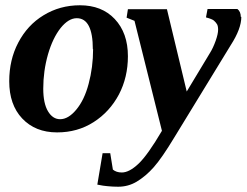

<svg xmlns="http://www.w3.org/2000/svg" viewBox="-20 -491 935 728"><path d="M333 -305 332 -304Q332 -422 271 -422Q240 -422 210 -385Q180 -347 162 -285Q144 -222 144 -155Q144 -99 162 -69Q180 -39 208 -39Q239 -39 269 -75Q300 -112 316 -173Q333 -236 333 -305ZM197 11H196Q114 11 64 -42Q15 -94 15 -183Q15 -264 49 -329Q84 -396 145 -433Q207 -471 283 -471Q366 -471 415 -419Q465 -366 465 -278Q465 -198 431 -133Q396 -67 335 -28Q274 11 197 11ZM893 -427H895Q895 -382 855 -320L641 30Q594 108 563 143Q533 177 498 198Q466 217 428 217Q408 217 388 215Q373 214 349 209L369 90H398L408 152Q421 163 442 163Q470 163 505 130Q540 97 594 5L490 -412L460 -424L465 -456H613L688 -144L776 -290Q788 -309 798 -337Q807 -363 807 -378Q807 -392 803 -399Q798 -407 791 -413Q784 -419 761 -425L767 -457H880Q893 -447 893 -427Z"/></svg>

Font: Libra Serif Modern
Style: Bold Italic
Weight: 700
Italic angle: -12°
Designer: Stefan Peev, Context Ltd
Foundry: Stefan Peev, Context Ltd
Version: Version 1.000